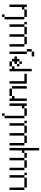

<svg xmlns="http://www.w3.org/2000/svg" viewBox="723 -1007 405 1891"><g transform="rotate(-90 925.5 -61.5)"><path d="M23.9 0V-23.9H121.6V0ZM146 0V-23.9H170.4V0ZM0 -23.9V-170.4H23.9V-23.9ZM121.6 -23.9V-170.4H146V-23.9Z M218.8 0V-23.9H292V0ZM316.4 0V-23.9H365.2V0ZM194.8 -23.9V-170.4H218.8V-23.9ZM292 -23.9V-170.4H316.4V-23.9ZM389.6 121.6V-23.9H365.2V-48.3H389.6V-170.4H414.1V121.6Z M462.4 0V-23.9H535.6V0ZM560.1 0V-23.9H633.3V0ZM657.7 0V-23.9H682.1V0ZM438.5 -23.9V-170.4H462.4V-23.9ZM535.6 -23.9V-170.4H560.1V-23.9ZM633.3 -23.9V-170.4H657.7V-23.9Z M730.5 0V-23.9H803.7V0ZM828.1 0V-23.9H803.7V-48.3H828.1V-170.4H852.5V0ZM706.5 -23.9V-219.2H730.5V-23.9ZM730.5 -219.2V-243.7H754.9V-219.2Z M998.5 0V-146H1022.9V0ZM877 0V-170.4H900.9V-146H925.3V-121.6H900.9V0ZM925.3 -146V-170.4H998.5V-146Z M1047.4 0V-170.4H1071.3V-23.9H1144.5V0Z M1241.7 -48.3V-72.8H1266.1V-48.3ZM1217.3 -72.8V-97.2H1241.7V-72.8ZM1266.1 -72.8V-97.2H1241.7V-121.6H1266.1V-146H1290.5V-121.6H1314.9V-97.2H1290.5V-72.8ZM1168.9 48.3V-170.4H1192.9V-146H1217.3V-121.6H1192.9V48.3ZM1217.3 -146V-170.4H1266.1V-146Z M1315.4 72.8V48.3H1363.3V72.8ZM1363.3 48.3V0H1387.7V48.3ZM1339.4 0V-170.4H1363.3V0Z M1436 0V-23.9H1509.3V0ZM1533.7 0V-23.9H1606.9V0ZM1631.3 0V-23.9H1655.8V0ZM1412.1 -23.9V-170.4H1436V-23.9ZM1509.3 -23.9V-170.4H1533.7V-23.9ZM1606.9 -23.9V-170.4H1631.3V-23.9Z M1704.1 0V-23.9H1777.3V0ZM1801.8 0V-23.9H1777.3V-48.3H1801.8V-170.4H1826.2V0ZM1680.2 -23.9V-219.2H1704.1V-23.9ZM1704.1 -219.2V-243.7H1728.5V-219.2Z"/></g></svg>

Font: FS Mondwest Regular
Style: Regular
Weight: 400
Designer: NZWStudios2024
Foundry: https://fontstruct.com
Version: Version 1.0